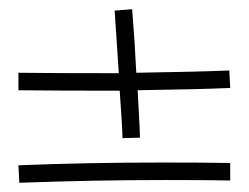

<svg xmlns="http://www.w3.org/2000/svg" viewBox="-20 -430 540 417"><path d="M20 -234V-272Q93 -271 238 -271L229 -407L267 -410Q273 -337 276 -272Q411 -274 478 -277L480 -239Q414 -236 279 -234L283 -158L284 -131L246 -130Q246 -148 240 -233Q97 -233 20 -234ZM333 -77Q429 -77 480 -76V-38Q434 -39 341 -39Q181 -39 22 -33L20 -71Q168 -77 333 -77Z"/></svg>

Font: Vibes
Style: Regular
Weight: 400
Designer: AbdElmomen Kadhim
Version: Version 1.100